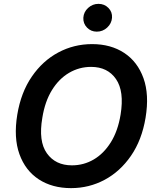

<svg xmlns="http://www.w3.org/2000/svg" viewBox="-20 -966 815 996"><path d="M735.1 -355.1Q715.9 -239.7 659.6 -158Q603.3 -76.3 522.7 -33.2Q442.1 9.9 348.7 9.9Q251.1 9.9 181.3 -35.5Q111.5 -81 80.8 -166.4Q50.1 -251.8 69.6 -371.1Q88.8 -486.9 145.1 -568.7Q201.3 -650.6 282.5 -693.9Q363.6 -737.2 457.7 -737.2Q554.7 -737.2 624.1 -691.6Q693.5 -646 724.3 -560.4Q755 -474.8 735.1 -355.1ZM605.5 -371.1Q625.4 -492.2 581.9 -555.6Q538.4 -619 452.4 -619Q391 -619 338.4 -588.2Q285.9 -557.5 249.5 -498.6Q213.1 -439.6 199.6 -355.1Q178.6 -233.3 223.2 -170.8Q267.8 -108.3 353 -108.3Q414.4 -108.3 466.4 -138.8Q518.5 -169.4 555 -228Q591.6 -286.6 605.5 -371.1ZM482.2 -801.8Q451.7 -801.8 431.3 -823Q410.9 -844.1 412.3 -873.9Q414.1 -903.8 437.1 -924.9Q460.2 -946 490.8 -946Q521.7 -946 542.4 -924.9Q563.2 -903.8 561.1 -873.9Q558.9 -844.1 536 -823Q513.1 -801.8 482.2 -801.8Z"/></svg>

Font: Inter UI Semi Bold
Style: Italic
Weight: 600
Italic angle: -9.39999°
Designer: Rasmus Andersson
Foundry: rsms
Version: 3.2;8d6f07862